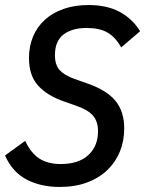

<svg xmlns="http://www.w3.org/2000/svg" viewBox="-22 -730 576 762"><path d="M215 12Q140 12 83.5 -17.5Q27 -47 -2 -113L78 -171Q101 -122 134.5 -100.5Q168 -79 219 -79Q290 -79 328.5 -114.5Q367 -150 367 -209Q367 -247 348 -270Q329 -293 284 -309L233 -327Q166 -350 129.5 -390Q93 -430 93 -500Q93 -546 109 -584.5Q125 -623 155.5 -651Q186 -679 230 -694.5Q274 -710 329 -710Q404 -710 454.5 -682Q505 -654 534 -606L459 -542Q435 -584 403.5 -601.5Q372 -619 322 -619Q264 -619 230 -593Q196 -567 196 -511Q196 -472 215 -451.5Q234 -431 273 -417L324 -399Q402 -372 436.5 -329.5Q471 -287 471 -220Q471 -171 454 -129Q437 -87 404.5 -55.5Q372 -24 324 -6Q276 12 215 12Z"/></svg>

Font: IBM Plex Sans Condensed Medium
Style: Italic
Weight: 500
Width: 3
Italic angle: -11°
Designer: Mike Abbink, Paul van der Laan, Pieter van Rosmalen
Foundry: Bold Monday
Version: Version 1.3